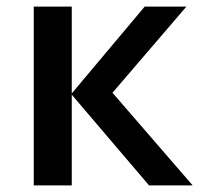

<svg xmlns="http://www.w3.org/2000/svg" viewBox="-20 -560 609 580"><path d="M196.8 0H82V-540H196.8V-277.8L417 -540H543L319.8 -279.8L562 0H430.2L196.8 -273.9Z"/></svg>

Font: OpenSans-Semibold
Style: Regular
Weight: 600
Foundry: Ascender Corporation
Version: Version 1.10